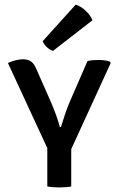

<svg xmlns="http://www.w3.org/2000/svg" viewBox="-20 -811 515 835"><path d="M185.7 -208.1H289.8V0Q277.4 2.2 264 3.1Q250.6 4.1 238.2 4.1Q227.4 4.1 212.4 3.1Q197.5 2.2 185.7 0ZM360.4 -545.4Q372.3 -548.4 384.9 -549.3Q397.5 -550.2 407.7 -550.2Q421.2 -550.2 434.2 -548.6Q447.2 -547 457.2 -543.6L461.6 -537.2L281.2 -143.7H196.4L14.5 -537Q30.5 -544.4 47.7 -548.8Q64.9 -553.2 80.6 -553.2Q102 -553.2 115.4 -543.4Q128.7 -533.5 138 -511.1L202.7 -364.5Q214.6 -336.2 224.3 -309.6Q233.9 -282.9 240.1 -258.8H245Q253.2 -285.2 262.5 -313.2Q271.8 -341.3 285.2 -372.4ZM309.2 -790.9Q331.9 -783.7 352.7 -764.2Q373.6 -744.8 382 -722.8L210.8 -589.9Q196.8 -594 184.1 -605.7Q171.4 -617.3 165.6 -631.8Z"/></svg>

Font: Signika SC
Style: Regular
Weight: 300
Designer: Anna Giedryś
Foundry: Anna Giedryś
Version: Version 2.000